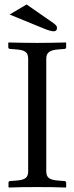

<svg xmlns="http://www.w3.org/2000/svg" viewBox="-20 -837 333 859"><path d="M187 -574C187 -602 202 -613 242 -616L268 -618C273 -618 276 -621 276 -626V-645L274 -647C225 -646 196 -645 146 -645C96 -645 69 -646 19 -647L17 -645V-626C17 -621 21 -618 25 -618L52 -616C91 -613 106 -604 106 -574V-71C106 -43 94 -32 52 -29L25 -27C21 -27 18 -24 18 -19V0L20 2C69 0 97 0 147 0C197 0 226 0 274 2L276 0V-19C276 -24 272 -27 268 -27L242 -29C202 -32 187 -41 187 -71ZM99 -817 23 -772 177 -709C199 -700 212 -697 220 -697C230 -697 235 -702 235 -712C235 -719 231 -725 220 -733Z"/></svg>

Font: Linux Libertine O C
Style: Regular
Weight: 400
Designer: Philipp H. Poll
Foundry: Philipp H. Poll
Version: Version 4.0.3